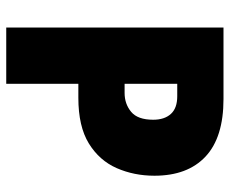

<svg xmlns="http://www.w3.org/2000/svg" viewBox="-82 -724 754 631"><g transform="rotate(90 295.5 -408.0)"><path d="M305 -765Q431 -765 494 -706Q557 -647 557 -538Q557 -471 532 -414Q507 -357 451 -322.5Q395 -288 301 -288H255V-51H70V-765ZM296 -613H255V-440H285Q321 -440 347 -461.5Q373 -483 373 -534Q373 -571 354 -592Q335 -613 296 -613Z"/></g></svg>

Font: Noto Sans Tamil UI SemiCondensed Black
Style: Regular
Weight: 900
Width: 4
Designer: Jelle Bosma - Monotype Design Team
Foundry: Monotype Imaging Inc.
Version: Version 2.004; ttfautohint (v1.8.4.7-5d5b)